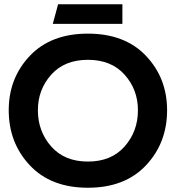

<svg xmlns="http://www.w3.org/2000/svg" viewBox="-20 -864 826 902"><path d="M228 -752 253 -844H555V-752ZM158 -346Q158 -247 220.5 -176Q283 -105 393 -105Q503 -105 565.5 -176Q628 -247 628 -346Q628 -443 565.5 -513Q503 -583 393 -583Q283 -583 220.5 -513Q158 -443 158 -346ZM765 -346Q765 -193 666 -87.5Q567 18 393 18Q219 18 120 -87.5Q21 -193 21 -346Q21 -497 120 -601.5Q219 -706 393 -706Q567 -706 666 -601.5Q765 -497 765 -346Z"/></svg>

Font: Techna Sans
Style: Regular
Weight: 400
Designer: Carl Enlund
Version: Version 1.003